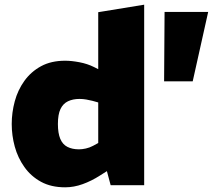

<svg xmlns="http://www.w3.org/2000/svg" viewBox="-20 -790 913 819"><path d="M258 9Q198 9 155 -14.5Q112 -38 84 -77.5Q56 -117 43 -164.5Q30 -212 30 -261Q30 -310 43 -358Q56 -406 84 -445Q112 -484 155 -507.5Q198 -531 258 -531Q285 -531 319 -524.5Q353 -518 381 -504L399 -495V-738L595 -770V0H452L436 -60L406 -41Q370 -18 332.5 -4.5Q295 9 258 9ZM227 -261Q227 -222 237 -198Q247 -174 267.5 -163.5Q288 -153 317 -153Q330 -153 346 -156.5Q362 -160 377 -168L399 -180V-353L374 -360Q362 -363 348 -365.5Q334 -368 319 -368Q291 -368 270 -358Q249 -348 238 -325Q227 -302 227 -261ZM680 -443 682 -739H868L802 -443Z"/></svg>

Font: REM ExtraBold
Style: Regular
Weight: 800
Designer: Octavio Pardo
Foundry: Ashler Design
Version: Version 1.005;gftools[0.9.28]